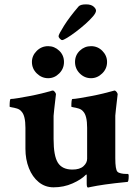

<svg xmlns="http://www.w3.org/2000/svg" viewBox="-20 -841 625 866"><path d="M377 4.9Q371.1 4.9 371.1 -12.7V-48.8Q371.1 -56.6 367.2 -52.7Q346.7 -31.2 307.1 -13.7Q267.6 3.9 221.7 3.9Q183.6 3.9 154.8 -19.5Q126 -43 110.4 -82.5Q94.7 -122.1 94.7 -169.9V-264.6Q94.7 -319.3 77.1 -337.9Q69.3 -347.7 56.2 -351.6Q43 -355.5 33.2 -356.9Q23.4 -358.4 23.4 -360.4Q23.4 -394.5 28.3 -394.5Q37.1 -394.5 61 -398.4Q85 -402.3 113.3 -407.7Q141.6 -413.1 167.5 -419.4Q193.4 -425.8 207 -429.7Q210 -430.7 212.4 -431.6Q214.8 -432.6 217.8 -432.6Q222.7 -432.6 227.5 -426.3Q232.4 -419.9 232.4 -416Q227.5 -373 224.6 -348.6Q221.7 -324.2 221.7 -318.4V-213.9Q221.7 -137.7 241.2 -106.9Q260.7 -76.2 306.6 -76.2Q339.8 -76.2 356.4 -91.3Q373 -106.4 373 -125V-264.6Q373 -319.3 355.5 -337.9Q347.7 -347.7 334.5 -351.6Q321.3 -355.5 311.5 -356.9Q301.8 -358.4 301.8 -360.4Q301.8 -394.5 306.6 -394.5Q315.4 -394.5 339.4 -398.4Q363.3 -402.3 391.6 -407.7Q419.9 -413.1 445.8 -419.4Q471.7 -425.8 485.4 -429.7L496.1 -432.6Q501 -432.6 505.9 -426.3Q510.7 -419.9 510.7 -416Q505.9 -373 502.9 -348.6Q500 -324.2 500 -319.3V-127.9Q500 -76.2 509.8 -66.4Q514.6 -61.5 525.4 -59.1Q536.1 -56.6 546.9 -56.6H556.6Q560.5 -55.7 560.5 -48.8Q560.5 -20.5 554.7 -20.5Q494.1 -14.6 453.6 -8.8Q413.1 -2.9 390.6 2ZM390.6 -488.3Q361.3 -488.3 339.8 -509.8Q318.4 -531.2 318.4 -561.5Q318.4 -591.8 339.8 -612.3Q361.3 -632.8 390.6 -632.8Q420.9 -632.8 441.9 -611.3Q462.9 -589.8 462.9 -561.5Q462.9 -531.2 440.9 -509.8Q418.9 -488.3 390.6 -488.3ZM197.3 -488.3Q168 -488.3 146 -509.8Q124 -531.2 124 -561.5Q124 -589.8 145.5 -611.3Q167 -632.8 197.3 -632.8Q225.6 -632.8 247.1 -612.3Q268.6 -591.8 268.6 -561.5Q268.6 -531.2 247.1 -509.8Q225.6 -488.3 197.3 -488.3ZM260.7 -660.2Q255.9 -660.2 250 -666.5Q244.1 -672.9 244.1 -677.7Q244.1 -685.5 268.6 -724.6Q293 -763.7 335 -812.5Q343.8 -821.3 368.2 -821.3Q390.6 -821.3 401.9 -811.5Q413.1 -801.8 413.1 -793Q413.1 -783.2 399.4 -767.1Q385.7 -751 364.7 -732.4Q343.8 -713.9 321.8 -697.3Q299.8 -680.7 282.7 -670.4Q265.6 -660.2 260.7 -660.2Z"/></svg>

Font: Crimson Text Bold
Style: Bold
Weight: 700
Designer: Sebastian Kosch
Foundry: Sebastian Kosch
Version: Version 1.10 July 1, 2025